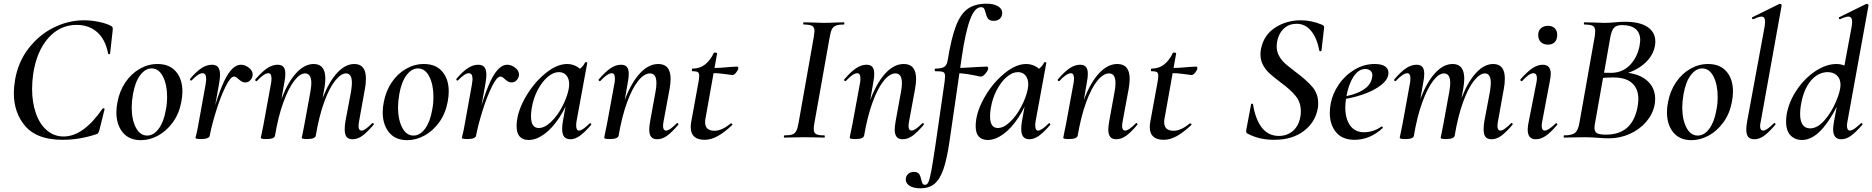

<svg xmlns="http://www.w3.org/2000/svg" viewBox="-20 -746 10151 1041"><path d="M55 -242Q55 -273 62 -315Q79 -412 136 -485Q193 -558 272 -597Q351 -636 435 -636Q476 -636 518 -627Q560 -618 583 -605Q589 -601 590.5 -597Q592 -593 591 -582L577 -456Q576 -452 571.5 -452Q567 -452 566 -456Q552 -531 507.5 -571Q463 -611 395 -611Q305 -611 242 -540Q179 -469 160 -346Q154 -304 154 -264Q154 -191 174.5 -132Q195 -73 234 -39.5Q273 -6 325 -6Q432 -6 536 -157Q537 -159 540 -159Q543 -159 545.5 -157.5Q548 -156 547 -154L519 -41Q515 -28 512 -24Q509 -20 501 -18Q411 12 319 12Q182 12 118.5 -60.5Q55 -133 55 -242Z M611 -138Q611 -165 617 -193Q628 -252 659.5 -299Q691 -346 737 -372.5Q783 -399 834 -399Q899 -399 934 -358Q969 -317 969 -250Q969 -223 963 -193Q951 -129 916.5 -82Q882 -35 836.5 -10.5Q791 14 744 14Q680 14 645.5 -28Q611 -70 611 -138ZM879 -149Q886 -183 886 -221Q886 -287 863.5 -331Q841 -375 802 -375Q768 -375 740.5 -339Q713 -303 701 -236Q694 -194 694 -165Q694 -98 716.5 -54.5Q739 -11 778 -11Q813 -11 840.5 -48Q868 -85 879 -149Z M1286 -395Q1308 -395 1329 -379Q1350 -363 1350 -342Q1350 -326 1338.5 -312.5Q1327 -299 1310 -299Q1300 -299 1292.5 -303Q1285 -307 1280 -311.5Q1275 -316 1273 -317Q1259 -331 1249 -331Q1230 -331 1203 -276.5Q1176 -222 1152 -145Q1128 -68 1117 -10L1107 -11Q1136 -163 1183.5 -279Q1231 -395 1286 -395ZM1040 1 1045 -20Q1047 -28 1050 -41.5Q1053 -55 1056 -74L1094 -284Q1098 -310 1098 -317Q1098 -349 1078 -349Q1056 -349 1019 -310Q1018 -309 1016 -309Q1013 -309 1011 -312.5Q1009 -316 1011 -319Q1045 -359 1073 -377Q1101 -395 1129 -395Q1152 -395 1162.5 -381.5Q1173 -368 1173 -340Q1173 -323 1168 -293L1117 -10Q1116 -2 1104 3Q1092 8 1070 8Q1040 8 1040 1Z M1849 -45Q1849 -66 1853 -89L1883 -248Q1888 -280 1888 -296Q1888 -348 1856 -348Q1829 -348 1797.5 -309Q1766 -270 1738 -193.5Q1710 -117 1692 -10L1677 -11Q1696 -130 1730.5 -217.5Q1765 -305 1809 -352Q1853 -399 1901 -399Q1964 -399 1964 -320Q1964 -292 1959 -267L1927 -89Q1924 -73 1924 -63Q1924 -38 1940 -38Q1950 -38 1964 -48Q1978 -58 1997 -77Q1999 -79 2001 -79Q2004 -79 2006 -75.5Q2008 -72 2005 -69Q1971 -29 1945 -10Q1919 9 1892 9Q1869 9 1859 -4Q1849 -17 1849 -45ZM1394 1 1399 -23 1409 -72 1450 -297Q1452 -306 1452 -321Q1452 -349 1435 -349Q1412 -349 1373 -307Q1372 -306 1370 -306Q1367 -306 1364.5 -309.5Q1362 -313 1365 -316Q1400 -357 1428.5 -376Q1457 -395 1485 -395Q1507 -395 1517 -383Q1527 -371 1527 -346Q1527 -326 1523 -306L1471 -10Q1468 8 1424 8Q1394 8 1394 1ZM1616 1 1621 -23Q1630 -68 1631 -74L1663 -249Q1668 -279 1668 -295Q1668 -348 1634 -348Q1606 -348 1575 -307.5Q1544 -267 1516 -190Q1488 -113 1471 -10L1455 -11Q1474 -128 1508.5 -216Q1543 -304 1587.5 -351.5Q1632 -399 1681 -399Q1744 -399 1744 -319Q1744 -300 1739 -268L1692 -10Q1691 -2 1679 3Q1667 8 1645 8Q1616 8 1616 1Z M2055 -138Q2055 -165 2061 -193Q2072 -252 2103.5 -299Q2135 -346 2181 -372.5Q2227 -399 2278 -399Q2343 -399 2378 -358Q2413 -317 2413 -250Q2413 -223 2407 -193Q2395 -129 2360.5 -82Q2326 -35 2280.5 -10.5Q2235 14 2188 14Q2124 14 2089.5 -28Q2055 -70 2055 -138ZM2323 -149Q2330 -183 2330 -221Q2330 -287 2307.5 -331Q2285 -375 2246 -375Q2212 -375 2184.5 -339Q2157 -303 2145 -236Q2138 -194 2138 -165Q2138 -98 2160.5 -54.5Q2183 -11 2222 -11Q2257 -11 2284.5 -48Q2312 -85 2323 -149Z M2730 -395Q2752 -395 2773 -379Q2794 -363 2794 -342Q2794 -326 2782.5 -312.5Q2771 -299 2754 -299Q2744 -299 2736.5 -303Q2729 -307 2724 -311.5Q2719 -316 2717 -317Q2703 -331 2693 -331Q2674 -331 2647 -276.5Q2620 -222 2596 -145Q2572 -68 2561 -10L2551 -11Q2580 -163 2627.5 -279Q2675 -395 2730 -395ZM2484 1 2489 -20Q2491 -28 2494 -41.5Q2497 -55 2500 -74L2538 -284Q2542 -310 2542 -317Q2542 -349 2522 -349Q2500 -349 2463 -310Q2462 -309 2460 -309Q2457 -309 2455 -312.5Q2453 -316 2455 -319Q2489 -359 2517 -377Q2545 -395 2573 -395Q2596 -395 2606.5 -381.5Q2617 -368 2617 -340Q2617 -323 2612 -293L2561 -10Q2560 -2 2548 3Q2536 8 2514 8Q2484 8 2484 1Z M2781 -62Q2781 -131 2824.5 -210.5Q2868 -290 2932.5 -344.5Q2997 -399 3055 -399Q3088 -399 3115 -380.5Q3142 -362 3145 -326L3091 -357Q3107 -359 3125 -373.5Q3143 -388 3152 -407Q3154 -409 3157 -409Q3160 -409 3162.5 -407.5Q3165 -406 3164 -405L3106 -89Q3104 -80 3104 -66Q3104 -38 3119 -38Q3138 -38 3177 -77Q3178 -78 3180 -78Q3183 -78 3185 -74.5Q3187 -71 3185 -69Q3152 -30 3125 -10.5Q3098 9 3073 9Q3050 9 3039 -4.5Q3028 -18 3028 -47Q3028 -68 3032 -89L3057 -229L3077 -246Q3052 -168 3013 -109Q2974 -50 2930.5 -18.5Q2887 13 2846 13Q2815 13 2798 -5.5Q2781 -24 2781 -62ZM3063 -261Q3066 -276 3066 -289Q3066 -319 3051 -337Q3036 -355 3010 -355Q2980 -355 2949.5 -329Q2919 -303 2895.5 -258.5Q2872 -214 2863 -160Q2859 -137 2859 -115Q2859 -52 2901 -52Q2933 -52 2967.5 -85Q3002 -118 3028 -167.5Q3054 -217 3063 -261Z M3500 -43Q3500 -59 3505 -89L3534 -248Q3539 -272 3539 -296Q3539 -348 3504 -348Q3473 -348 3440.5 -308Q3408 -268 3380 -191.5Q3352 -115 3334 -10L3318 -11Q3337 -128 3372 -216Q3407 -304 3452.5 -351.5Q3498 -399 3549 -399Q3616 -399 3616 -318Q3616 -299 3611 -267L3578 -89Q3575 -74 3575 -63Q3575 -38 3592 -38Q3610 -38 3649 -77Q3651 -79 3652 -79Q3655 -79 3657.5 -75.5Q3660 -72 3657 -69Q3623 -29 3597 -10Q3571 9 3543 9Q3521 9 3510.5 -4Q3500 -17 3500 -43ZM3256 1 3260 -21Q3270 -68 3271 -74L3312 -297Q3314 -306 3314 -321Q3314 -349 3297 -349Q3274 -349 3235 -307Q3234 -306 3232 -306Q3229 -306 3226.5 -309.5Q3224 -313 3227 -316Q3262 -357 3290.5 -376Q3319 -395 3347 -395Q3369 -395 3379 -383Q3389 -371 3389 -346Q3389 -326 3385 -306L3334 -10Q3329 8 3286 8Q3256 8 3256 1Z M3725 -57Q3725 -71 3728 -87L3768 -306Q3771 -324 3771 -335Q3771 -350 3763.5 -355Q3756 -360 3734 -360Q3731 -360 3731 -366Q3731 -374 3734 -374Q3775 -374 3804 -397.5Q3833 -421 3850 -459Q3850 -461 3856 -461Q3861 -461 3865 -459.5Q3869 -458 3868 -456L3806 -109Q3803 -96 3803 -84Q3803 -37 3854 -37Q3894 -37 3942 -77H3943Q3947 -77 3950 -74Q3953 -71 3950 -68Q3905 -26 3869.5 -7Q3834 12 3801 12Q3725 12 3725 -57ZM3831 -350 3833 -377Q3883 -377 3941 -383L3976 -385Q3983 -385 3983 -376Q3983 -368 3972 -353.5Q3961 -339 3951 -339Q3948 -339 3910.5 -344.5Q3873 -350 3831 -350Z M4233 -12Q4262 -12 4276 -17Q4290 -22 4297.5 -36.5Q4305 -51 4310 -81L4392 -544Q4396 -570 4396 -576Q4396 -598 4383.5 -605.5Q4371 -613 4338 -613Q4335 -613 4335 -619Q4335 -625 4338 -625L4383 -624Q4421 -622 4445 -622Q4475 -622 4513 -624L4555 -625Q4558 -625 4558 -619Q4558 -613 4555 -613Q4526 -613 4511.5 -607Q4497 -601 4490 -586.5Q4483 -572 4478 -542L4396 -81Q4392 -62 4392 -47Q4392 -26 4404.5 -19Q4417 -12 4450 -12Q4452 -12 4452 -6Q4452 0 4450 0Q4423 0 4407 -1L4341 -2L4279 -1Q4262 0 4233 0Q4230 0 4230 -6Q4230 -12 4233 -12Z M4831 -43Q4831 -59 4836 -89L4865 -248Q4870 -272 4870 -296Q4870 -348 4835 -348Q4804 -348 4771.5 -308Q4739 -268 4711 -191.5Q4683 -115 4665 -10L4649 -11Q4668 -128 4703 -216Q4738 -304 4783.5 -351.5Q4829 -399 4880 -399Q4947 -399 4947 -318Q4947 -299 4942 -267L4909 -89Q4906 -74 4906 -63Q4906 -38 4923 -38Q4941 -38 4980 -77Q4982 -79 4983 -79Q4986 -79 4988.5 -75.5Q4991 -72 4988 -69Q4954 -29 4928 -10Q4902 9 4874 9Q4852 9 4841.5 -4Q4831 -17 4831 -43ZM4587 1 4591 -21Q4601 -68 4602 -74L4643 -297Q4645 -306 4645 -321Q4645 -349 4628 -349Q4605 -349 4566 -307Q4565 -306 4563 -306Q4560 -306 4557.5 -309.5Q4555 -313 4558 -316Q4593 -357 4621.5 -376Q4650 -395 4678 -395Q4700 -395 4710 -383Q4720 -371 4720 -346Q4720 -326 4716 -306L4665 -10Q4660 8 4617 8Q4587 8 4587 1Z M4891 228Q4891 209 4903.5 197.5Q4916 186 4934 186Q4955 186 4963 197Q4971 208 4975 228Q4978 242 4982 249Q4986 256 4996 256Q5007 256 5014 240.5Q5021 225 5029 182.5Q5037 140 5051 47L5102 -306Q5104 -328 5104 -332Q5104 -351 5094 -355.5Q5084 -360 5051 -360Q5048 -360 5048 -366Q5048 -374 5051 -374Q5085 -374 5099.5 -383.5Q5114 -393 5118 -418Q5138 -541 5163.5 -606.5Q5189 -672 5228 -699Q5267 -726 5330 -726Q5368 -726 5391 -712Q5414 -698 5414 -677Q5414 -656 5401 -644.5Q5388 -633 5369 -633Q5346 -633 5337.5 -644Q5329 -655 5324 -676Q5320 -692 5315.5 -699.5Q5311 -707 5299 -707Q5265 -707 5240 -641Q5215 -575 5195 -439L5128 21Q5114 118 5094.5 173Q5075 228 5045.5 251.5Q5016 275 4971 275Q4933 275 4912 261.5Q4891 248 4891 228ZM5142 -351 5144 -377Q5198 -377 5286 -383L5330 -385Q5334 -385 5336 -382Q5338 -379 5338 -376Q5338 -365 5322.5 -346.5Q5307 -328 5295 -331Q5287 -333 5258 -338.5Q5229 -344 5199.5 -347.5Q5170 -351 5142 -351Z M5270 -62Q5270 -131 5313.5 -210.5Q5357 -290 5421.5 -344.5Q5486 -399 5544 -399Q5577 -399 5604 -380.5Q5631 -362 5634 -326L5580 -357Q5596 -359 5614 -373.5Q5632 -388 5641 -407Q5643 -409 5646 -409Q5649 -409 5651.5 -407.5Q5654 -406 5653 -405L5595 -89Q5593 -80 5593 -66Q5593 -38 5608 -38Q5627 -38 5666 -77Q5667 -78 5669 -78Q5672 -78 5674 -74.5Q5676 -71 5674 -69Q5641 -30 5614 -10.5Q5587 9 5562 9Q5539 9 5528 -4.5Q5517 -18 5517 -47Q5517 -68 5521 -89L5546 -229L5566 -246Q5541 -168 5502 -109Q5463 -50 5419.5 -18.5Q5376 13 5335 13Q5304 13 5287 -5.5Q5270 -24 5270 -62ZM5552 -261Q5555 -276 5555 -289Q5555 -319 5540 -337Q5525 -355 5499 -355Q5469 -355 5438.5 -329Q5408 -303 5384.5 -258.5Q5361 -214 5352 -160Q5348 -137 5348 -115Q5348 -52 5390 -52Q5422 -52 5456.5 -85Q5491 -118 5517 -167.5Q5543 -217 5552 -261Z M5989 -43Q5989 -59 5994 -89L6023 -248Q6028 -272 6028 -296Q6028 -348 5993 -348Q5962 -348 5929.5 -308Q5897 -268 5869 -191.5Q5841 -115 5823 -10L5807 -11Q5826 -128 5861 -216Q5896 -304 5941.5 -351.5Q5987 -399 6038 -399Q6105 -399 6105 -318Q6105 -299 6100 -267L6067 -89Q6064 -74 6064 -63Q6064 -38 6081 -38Q6099 -38 6138 -77Q6140 -79 6141 -79Q6144 -79 6146.5 -75.5Q6149 -72 6146 -69Q6112 -29 6086 -10Q6060 9 6032 9Q6010 9 5999.5 -4Q5989 -17 5989 -43ZM5745 1 5749 -21Q5759 -68 5760 -74L5801 -297Q5803 -306 5803 -321Q5803 -349 5786 -349Q5763 -349 5724 -307Q5723 -306 5721 -306Q5718 -306 5715.5 -309.5Q5713 -313 5716 -316Q5751 -357 5779.5 -376Q5808 -395 5836 -395Q5858 -395 5868 -383Q5878 -371 5878 -346Q5878 -326 5874 -306L5823 -10Q5818 8 5775 8Q5745 8 5745 1Z M6214 -57Q6214 -71 6217 -87L6257 -306Q6260 -324 6260 -335Q6260 -350 6252.5 -355Q6245 -360 6223 -360Q6220 -360 6220 -366Q6220 -374 6223 -374Q6264 -374 6293 -397.5Q6322 -421 6339 -459Q6339 -461 6345 -461Q6350 -461 6354 -459.5Q6358 -458 6357 -456L6295 -109Q6292 -96 6292 -84Q6292 -37 6343 -37Q6383 -37 6431 -77H6432Q6436 -77 6439 -74Q6442 -71 6439 -68Q6394 -26 6358.5 -7Q6323 12 6290 12Q6214 12 6214 -57ZM6320 -350 6322 -377Q6372 -377 6430 -383L6465 -385Q6472 -385 6472 -376Q6472 -368 6461 -353.5Q6450 -339 6440 -339Q6437 -339 6399.5 -344.5Q6362 -350 6320 -350Z M6743 -22Q6734 -28 6737 -41L6763 -179Q6763 -184 6768.5 -184Q6774 -184 6774 -179Q6787 -98 6822 -53.5Q6857 -9 6914 -9Q6959 -9 6991 -37Q7023 -65 7031 -117Q7033 -126 7033 -143Q7033 -191 7005 -225.5Q6977 -260 6925 -298Q6887 -327 6865.5 -346Q6844 -365 6829 -391.5Q6814 -418 6814 -452Q6814 -466 6817 -481Q6832 -556 6893.5 -596Q6955 -636 7033 -636Q7090 -636 7148 -612Q7162 -605 7159 -595L7145 -472Q7144 -468 7139 -468Q7134 -468 7133 -472Q7121 -538 7089.5 -577.5Q7058 -617 7010 -617Q6973 -617 6948.5 -597.5Q6924 -578 6913 -550Q6902 -522 6902 -495Q6902 -465 6916 -441Q6930 -417 6949.5 -400Q6969 -383 7007 -354Q7066 -310 7096.5 -273.5Q7127 -237 7127 -186Q7127 -168 7125 -159Q7112 -84 7049.5 -36Q6987 12 6888 12Q6850 12 6815 4.5Q6780 -3 6743 -22Z M7190 -134Q7190 -157 7195 -185Q7205 -238 7238.5 -287.5Q7272 -337 7323.5 -368Q7375 -399 7433 -399Q7470 -399 7489 -386.5Q7508 -374 7508 -351Q7508 -317 7469.5 -286Q7431 -255 7368.5 -233.5Q7306 -212 7237 -204L7239 -217Q7405 -242 7419 -324Q7421 -334 7421 -337Q7421 -354 7410 -363Q7399 -372 7383 -372Q7345 -372 7317.5 -328.5Q7290 -285 7279 -218Q7274 -186 7274 -164Q7274 -103 7300 -66Q7326 -29 7376 -29Q7399 -29 7423.5 -36.5Q7448 -44 7470 -60H7471Q7474 -60 7476.5 -57Q7479 -54 7477 -52Q7408 12 7324 12Q7258 12 7224 -29Q7190 -70 7190 -134Z M8024 -45Q8024 -66 8028 -89L8058 -248Q8063 -280 8063 -296Q8063 -348 8031 -348Q8004 -348 7972.5 -309Q7941 -270 7913 -193.5Q7885 -117 7867 -10L7852 -11Q7871 -130 7905.5 -217.5Q7940 -305 7984 -352Q8028 -399 8076 -399Q8139 -399 8139 -320Q8139 -292 8134 -267L8102 -89Q8099 -73 8099 -63Q8099 -38 8115 -38Q8125 -38 8139 -48Q8153 -58 8172 -77Q8174 -79 8176 -79Q8179 -79 8181 -75.5Q8183 -72 8180 -69Q8146 -29 8120 -10Q8094 9 8067 9Q8044 9 8034 -4Q8024 -17 8024 -45ZM7569 1 7574 -23 7584 -72 7625 -297Q7627 -306 7627 -321Q7627 -349 7610 -349Q7587 -349 7548 -307Q7547 -306 7545 -306Q7542 -306 7539.5 -309.5Q7537 -313 7540 -316Q7575 -357 7603.5 -376Q7632 -395 7660 -395Q7682 -395 7692 -383Q7702 -371 7702 -346Q7702 -326 7698 -306L7646 -10Q7643 8 7599 8Q7569 8 7569 1ZM7791 1 7796 -23Q7805 -68 7806 -74L7838 -249Q7843 -279 7843 -295Q7843 -348 7809 -348Q7781 -348 7750 -307.5Q7719 -267 7691 -190Q7663 -113 7646 -10L7630 -11Q7649 -128 7683.5 -216Q7718 -304 7762.5 -351.5Q7807 -399 7856 -399Q7919 -399 7919 -319Q7919 -300 7914 -268L7867 -10Q7866 -2 7854 3Q7842 8 7820 8Q7791 8 7791 1Z M8263 -43Q8263 -62 8269 -89L8310 -297Q8313 -311 8313 -321Q8313 -349 8294 -349Q8271 -349 8233 -307Q8232 -306 8230 -306Q8226 -306 8224 -309.5Q8222 -313 8224 -316Q8260 -357 8288.5 -376Q8317 -395 8344 -395Q8388 -395 8388 -346Q8388 -331 8383 -306L8342 -89Q8339 -74 8339 -64Q8339 -38 8356 -38Q8374 -38 8414 -76Q8416 -78 8418 -78Q8421 -78 8423 -74.5Q8425 -71 8422 -68Q8388 -28 8361 -9.5Q8334 9 8307 9Q8263 9 8263 -43ZM8320 -557Q8320 -579 8334.5 -592.5Q8349 -606 8373 -606Q8397 -606 8410 -592.5Q8423 -579 8423 -557Q8423 -532 8410 -518Q8397 -504 8373 -504Q8348 -504 8334 -518Q8320 -532 8320 -557Z M8954 -210Q8954 -194 8951 -177Q8941 -127 8905.5 -85.5Q8870 -44 8816.5 -20Q8763 4 8703 4Q8675 4 8642 1Q8629 0 8611.5 -1Q8594 -2 8573 -2L8507 -1Q8489 0 8460 0Q8458 0 8458 -6Q8458 -12 8460 -12Q8503 -12 8520 -26Q8537 -40 8544 -83L8626 -546Q8629 -564 8629 -575Q8629 -598 8616.5 -605.5Q8604 -613 8570 -613Q8567 -613 8567.5 -619Q8568 -625 8570 -625L8617 -624Q8657 -622 8680 -622Q8698 -622 8712 -623Q8726 -624 8736 -625Q8765 -628 8791 -628Q8871 -628 8913 -599.5Q8955 -571 8955 -521Q8955 -508 8952 -493Q8940 -437 8889 -395.5Q8838 -354 8755 -336L8768 -353Q8854 -353 8904 -314Q8954 -275 8954 -210ZM8710 -539 8676 -346 8646 -353Q8685 -351 8714 -351Q8775 -351 8815.5 -391.5Q8856 -432 8869 -495Q8873 -519 8873 -528Q8873 -568 8848 -589Q8823 -610 8774 -610Q8744 -610 8730.5 -595Q8717 -580 8710 -539ZM8858 -163Q8863 -190 8863 -209Q8863 -264 8829.5 -295Q8796 -326 8728 -326Q8677 -326 8643 -320L8673 -332L8628 -78Q8625 -63 8625 -53Q8625 -32 8638.5 -24Q8652 -16 8688 -16Q8829 -16 8858 -163Z M9018 -138Q9018 -165 9024 -193Q9035 -252 9066.5 -299Q9098 -346 9144 -372.5Q9190 -399 9241 -399Q9306 -399 9341 -358Q9376 -317 9376 -250Q9376 -223 9370 -193Q9358 -129 9323.5 -82Q9289 -35 9243.5 -10.5Q9198 14 9151 14Q9087 14 9052.5 -28Q9018 -70 9018 -138ZM9286 -149Q9293 -183 9293 -221Q9293 -287 9270.5 -331Q9248 -375 9209 -375Q9175 -375 9147.5 -339Q9120 -303 9108 -236Q9101 -194 9101 -165Q9101 -98 9123.5 -54.5Q9146 -11 9185 -11Q9220 -11 9247.5 -48Q9275 -85 9286 -149Z M9448 -44Q9448 -59 9453 -89L9547 -599Q9550 -617 9550 -629Q9550 -656 9530 -656Q9517 -656 9486 -642H9484Q9480 -642 9479 -647Q9478 -652 9482 -653L9628 -725H9630Q9634 -725 9637.5 -722Q9641 -719 9640 -717L9527 -89Q9523 -74 9523 -62Q9523 -38 9540 -38Q9558 -38 9597 -77Q9599 -79 9601 -79Q9604 -79 9606 -75.5Q9608 -72 9605 -69Q9571 -29 9545 -10Q9519 9 9492 9Q9469 9 9458.5 -4Q9448 -17 9448 -44Z M9664 -87Q9664 -105 9667 -126Q9680 -197 9723 -260Q9766 -323 9824 -361Q9882 -399 9937 -399Q9971 -399 9995 -382Q10019 -365 10021 -332L9974 -246Q9926 -127 9868.5 -57Q9811 13 9750 13Q9713 13 9688.5 -11.5Q9664 -36 9664 -87ZM9959 -286Q9959 -319 9939.5 -337Q9920 -355 9889 -355Q9836 -354 9797 -307Q9758 -260 9744 -175Q9740 -151 9740 -128Q9740 -89 9754 -69.5Q9768 -50 9794 -50Q9834 -50 9872 -93.5Q9910 -137 9934.5 -195Q9959 -253 9959 -286ZM9919 -45Q9919 -61 9924 -89L10019 -599Q10022 -616 10022 -627Q10022 -642 10017 -649Q10012 -656 10001 -656Q9987 -656 9957 -642H9955Q9951 -642 9950 -647Q9949 -652 9953 -653L10099 -725H10101Q10105 -725 10108.5 -722Q10112 -719 10111 -717L9997 -89Q9994 -74 9994 -64Q9994 -38 10011 -38Q10028 -38 10069 -77Q10071 -79 10072 -79Q10075 -79 10077.5 -75.5Q10080 -72 10077 -69Q10042 -29 10016 -10Q9990 9 9963 9Q9919 9 9919 -45Z"/></svg>

Font: Cormorant Infant SemiBold
Style: Italic
Weight: 600
Italic angle: -10°
Designer: Christian Thalmann (Catharsis Fonts)
Foundry: Catharsis Fonts
Version: Version 4.000